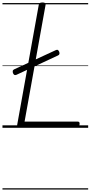

<svg xmlns="http://www.w3.org/2000/svg" viewBox="-20 -1035 734 1555"><path d="M143 0Q115 0 119 -23L294 -996Q296 -1006 302.5 -1010.5Q309 -1015 324 -1015Q338 -1015 344.5 -1010.5Q351 -1006 349 -995L179 -50H610Q620 -50 623 -44Q626 -38 624 -25Q622 -12 616.5 -6Q611 0 602 0ZM113 -429Q102 -425 96 -428.5Q90 -432 85 -443Q82 -453 83.5 -461Q85 -469 96 -474L432 -629Q443 -634 448.5 -630.5Q454 -627 459 -617Q468 -594 450 -586ZM0 490H694V500H0ZM0 -20H694V0H0ZM0 -505H694V-500H0ZM0 -1010H694V-1000H0Z"/></svg>

Font: Playwrite ZA Guides
Style: Regular
Weight: 400
Designer: Veronika Burian, José Scaglione
Foundry: TypeTogether
Version: Version 1.003